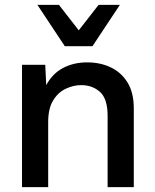

<svg xmlns="http://www.w3.org/2000/svg" viewBox="-20 -765 632 785"><path d="M70 0V-500H165L169 -417Q195 -465 238.5 -487.5Q282 -510 336 -510Q390 -510 433 -489.5Q476 -469 501.5 -427.5Q527 -386 527 -322V0H420V-291Q420 -361 389 -389Q358 -417 312 -417Q280 -417 248.5 -402Q217 -387 197 -354Q177 -321 177 -266V0ZM470 -745 358 -576H245L133 -745H221L302 -641L383 -745Z"/></svg>

Font: Prodigy Sans Medium
Style: Regular
Weight: 500
Designer: Wei Huang
Foundry: Wei Huang
Version: Version 1.003; ttfautohint (v1.8.3)